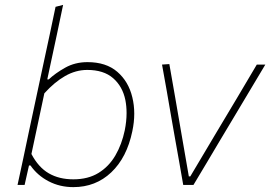

<svg xmlns="http://www.w3.org/2000/svg" viewBox="-20 -759 1109 788"><path d="M281 9Q225.5 9 179.5 -15Q133.5 -39 105 -80H99L81 0H52Q64 -56.5 75.5 -109Q86.5 -161 99 -220.5L157.5 -494Q171 -557.5 184 -617Q196.5 -676.5 208 -731L239 -739Q226 -677 213.5 -617.5Q200.5 -558 187 -494L174 -433H180Q207 -458.5 247.5 -481.2Q288 -504 339 -504Q415.5 -504 461.5 -464.2Q507.5 -424.5 523 -360Q531 -327.5 531 -292.5Q531 -257.5 523 -220Q500.5 -112 436.5 -51.5Q372.5 9 281 9ZM281 -23Q341.5 -23 384.2 -49.2Q427 -75.5 453.5 -121Q480 -166.5 492 -224Q499.5 -261.5 499.5 -295Q499.5 -323 494.5 -348.5Q483 -404.5 444.2 -438.2Q405.5 -472 338 -472Q291 -472 247.2 -447Q203.5 -422 162 -376L109 -127Q137.5 -72.5 180 -47.8Q222.5 -23 281 -23Z M732 0Q724 -46.5 715.5 -94.5Q707 -142 699 -187L683.5 -275Q674 -329 664.5 -385Q654.5 -441 645 -494L675 -496Q687.5 -425 699.5 -356.2Q711.5 -287.5 724 -214L755 -35H761L868 -215Q911 -286.5 952 -355.5Q993 -424.5 1034 -494H1069Q1002 -382 937 -273L884 -184.5Q856.5 -138 829.2 -92.2Q802 -46.5 774 0Z"/></svg>

Font: Heraclito Thin
Style: Italic
Weight: 100
Italic angle: -12°
Designer: Kostas Bartsokas (font) & Cristiano Sobral (main changes)
Foundry: Kostas Bartsokas (font) & Cristiano Sobral (main changes)
Version: Version 1.00;July 8, 2020;FontCreator 13.0.0.2655 64-bit